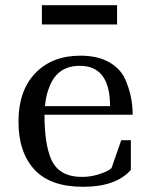

<svg xmlns="http://www.w3.org/2000/svg" viewBox="-20 -708 591 738"><path d="M483 -169V-55Q426 10 299.5 10Q173 10 112 -56.5Q51 -123 51 -241Q51 -359 115.5 -426.5Q180 -494 289 -494Q354 -494 397.5 -470Q441 -446 460 -406Q490 -340 490 -267H151Q151 -154 177 -95Q207 -28 295 -28Q326 -28 354.5 -36.5Q383 -45 396 -53Q409 -61 409 -63L446 -169ZM287 -455Q202 -455 171 -377Q156 -342 153 -300H403Q403 -455 287 -455ZM141 -688H430V-614H141Z"/></svg>

Font: Ledger
Style: Regular
Weight: 400
Designer: Denis Masharov
Foundry: Denis Masharov
Version: 1.001